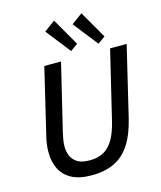

<svg xmlns="http://www.w3.org/2000/svg" viewBox="-136 -1039 969 1153"><g transform="rotate(-15 348.0 -463.0)"><path d="M290 15Q213 15 165.5 -11Q118 -37 96 -82Q74 -127 74 -186Q74 -209 77 -234Q80 -259 87 -285L184 -693H288L188 -278Q183 -257 179.5 -235.5Q176 -214 176 -195Q176 -161 188 -134Q200 -107 227 -91Q254 -75 302 -75Q355 -75 391 -96Q427 -117 451 -159.5Q475 -202 491 -268L593 -693H696L592 -257Q569 -162 530 -102Q491 -42 432 -13.5Q373 15 290 15ZM533 -738 413 -891 481 -941 579 -771ZM363 -738 243 -891 311 -941 409 -771Z"/></g></svg>

Font: Ubuntu Sans Medium
Style: Italic
Weight: 500
Italic angle: -13.5°
Designer: Dalton Maag Ltd
Foundry: Dalton Maag Ltd
Version: Version 1.006